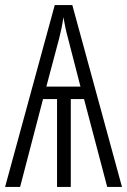

<svg xmlns="http://www.w3.org/2000/svg" viewBox="-21 -734 499 754"><path d="M263 -714H194L-1 0H58L148 -345H203V0H257V-345H309L400 0H458ZM228 -666C233 -637 239 -609 246 -584L295 -394H161L211 -582C218 -609 224 -637 228 -666Z"/></svg>

Font: Noto Sans Display Condensed Light
Style: Regular
Weight: 300
Width: 3
Designer: Monotype Design Team
Foundry: Monotype Imaging Inc.
Version: Version 1.900